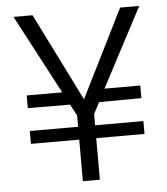

<svg xmlns="http://www.w3.org/2000/svg" viewBox="-51 -745 687 791"><g transform="rotate(-5 292.5 -349.5)"><path d="M234.9 -318.8 60.1 -319.8V-372.1H207L34.2 -699.2H112.8L293.9 -335.9L475.1 -699.2H554.2L381.8 -372.1H529.8V-319.8L355 -318.8L330.1 -272V-225.1H529.8V-171.9H330.1V0H259.8V-171.9H60.1V-225.1H259.8V-272Z"/></g></svg>

Font: PoppinsZ Light
Style: Regular
Weight: 300
Designer: Ninad Kale (Devanagari), Jonny Pinhorn (Latin)
Foundry: Indian Type Foundry
Version: Version 3.002;FEAKit 1.0